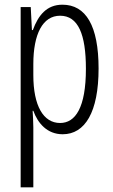

<svg xmlns="http://www.w3.org/2000/svg" viewBox="-20 -562 483 818"><path d="M246 -542C179 -542 143 -497 120 -434H116L111 -532H68V236H122V-19C122 -45 120 -70 119 -90H122C141 -37 181 10 247 10C342 10 400 -84 400 -270C400 -452 346 -542 246 -542ZM236 -495C313 -495 346 -416 346 -269C346 -103 301 -38 236 -38C165 -38 122 -111 122 -242V-289C122 -417 162 -495 236 -495Z"/></svg>

Font: Noto Sans Gurmukhi UI ExtraCondensed Light
Style: Regular
Weight: 300
Width: 2
Designer: Jelle Bosma - Monotype Design Team
Foundry: Monotype Imaging Inc.
Version: Version 2.004